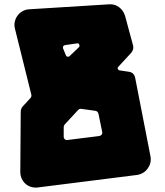

<svg xmlns="http://www.w3.org/2000/svg" viewBox="-20 -769 765 889"><path d="M280 -193Q275 -188 275 -181V-137Q275 -129 280.5 -124Q286 -119 294 -121L438 -139Q446 -140 450.5 -145.5Q455 -151 453 -159L436 -242Q432 -255 421 -256L356 -265Q348 -266 342 -260ZM345 -550Q350 -555 347 -562.5Q344 -570 336 -568L280 -560Q269 -556 272 -545L285 -513Q287 -508 292 -506.5Q297 -505 302 -509ZM155 99Q139 101 124 96.5Q109 92 98 82Q87 72 80.5 58Q74 44 74 27L76 -252Q76 -265 85 -276L121 -315Q127 -322 125 -331L49 -637Q45 -653 48.5 -668.5Q52 -684 61 -696.5Q70 -709 84 -717Q98 -725 115 -726L485 -749Q511 -751 531 -736Q551 -721 559 -696L596 -559Q601 -541 588 -525L528 -460Q523 -455 525.5 -449.5Q528 -444 534 -443L575 -437Q601 -434 606 -408L677 -44Q682 -14 664 11Q646 36 615 41Z"/></svg>

Font: d puntillas B to tiptoe
Style: Regular
Weight: 400
Designer: deFharo
Foundry: deFharo.com
Version: Version 1.001 2012